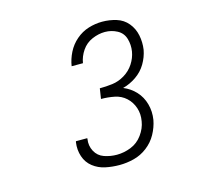

<svg xmlns="http://www.w3.org/2000/svg" viewBox="-83 -908 741 705"><g transform="rotate(-15 288.0 -555.5)"><path d="M289 -293Q316 -293 343.5 -300Q371 -307 394.5 -325Q418 -343 432 -368.5Q446 -394 451 -421Q456 -452 448 -481Q440 -510 420.5 -531Q401 -552 374 -563Q401 -570 425 -586.5Q449 -603 463.5 -627.5Q478 -652 483 -679Q487 -707 481.5 -734Q476 -761 459 -781.5Q442 -802 416 -810Q390 -818 362 -818Q336 -818 310 -810Q284 -802 262.5 -783.5Q241 -765 228.5 -740Q216 -715 212 -689H255Q259 -714 274 -736Q289 -758 313.5 -768.5Q338 -779 362 -779Q387 -779 408.5 -767.5Q430 -756 437 -732.5Q444 -709 440 -684Q436 -660 422 -638.5Q408 -617 385.5 -603.5Q363 -590 339 -587Q315 -584 291 -584L285 -545Q311 -545 336 -540Q361 -535 379 -518.5Q397 -502 405 -478Q413 -454 408 -427Q404 -401 386.5 -377Q369 -353 342.5 -342.5Q316 -332 289 -332Q264 -332 241 -340Q218 -348 206.5 -369.5Q195 -391 199 -416V-419H156L155 -415Q151 -387 159.5 -361.5Q168 -336 188.5 -320Q209 -304 235 -298.5Q261 -293 289 -293Z"/></g></svg>

Font: Iosevka Sparkle Extralight
Style: Italic
Weight: 200
Italic angle: -9°
Designer: Belleve Invis
Foundry: Belleve Invis
Version: Version 4.5.0; ttfautohint (v1.8.3)